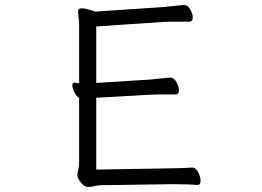

<svg xmlns="http://www.w3.org/2000/svg" viewBox="-20 -732 1040 762"><path d="M764 2Q756 1 729.5 0Q703 -1 677 -1H661L383 3Q367 3 355.5 6.5Q344 10 329 10Q315 10 301 -7.5Q287 -25 287 -37Q287 -44 290.5 -58Q294 -72 294 -84V-344Q283 -350 275 -366Q267 -382 267 -393Q267 -404 275 -404H277Q281 -403 285.5 -402.5Q290 -402 294 -402V-604Q294 -620 294 -634.5Q294 -649 292 -661Q291 -670 290.5 -675.5Q290 -681 290 -685Q290 -695 295 -697Q300 -699 304 -699Q318 -699 337 -693Q356 -687 357 -686L628 -704Q651 -706 676.5 -709Q702 -712 711 -712Q725 -712 735 -694.5Q745 -677 745 -663Q745 -646 732 -646H690Q675 -646 659 -646Q643 -646 629 -645L362 -627V-403L573 -416Q596 -418 621.5 -421Q647 -424 656 -424Q670 -424 680 -406.5Q690 -389 690 -374Q690 -357 677 -357H635Q620 -357 604 -357Q588 -357 574 -356L362 -344V-59L660 -64Q682 -64 705 -65Q728 -66 743 -67H744Q757 -67 766.5 -48.5Q776 -30 776 -14Q776 2 765 2Z"/></svg>

Font: QiushuiShotai
Style: Regular
Weight: 600
Designer: Fontworks Inc.
Foundry: Fontworks Inc.
Version: Version 1.250